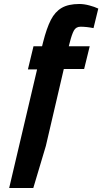

<svg xmlns="http://www.w3.org/2000/svg" viewBox="-20 -732 513 963"><path d="M166 -384H120L148 -500H191L196 -520Q214 -591 235 -632Q256 -673 289.5 -692.5Q323 -712 378 -712Q401 -712 427.5 -705Q454 -698 473 -689L449 -591Q414 -598 384 -598Q361 -598 350.5 -578.5Q340 -559 330 -519L325 -500H430L402 -386H300L210 0L147 211H26Z"/></svg>

Font: Cairo
Style: Bold Italic
Weight: 700
Italic angle: -13°
Designer: Mohamed Gaber, Accademia di Belle Arti di Urbino and others
Foundry: Kief Type Foundry, Accademia di Belle Arti di Urbino and others
Version: Version 3.011